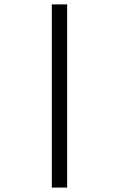

<svg xmlns="http://www.w3.org/2000/svg" viewBox="-20 -683 540 870"><path d="M284.2 -663.1V167H214.8V-663.1Z"/></svg>

Font: BabelStone Flags PUA
Style: Regular
Weight: 400
Designer: Andrew West
Foundry: BabelStone
Version: Version 4.12